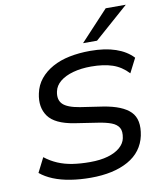

<svg xmlns="http://www.w3.org/2000/svg" viewBox="-100 -1021 940 1110"><g transform="rotate(-10 370.0 -466.0)"><path d="M343 9Q280 9 224 0Q168 -9 124 -27Q80 -45 49 -71L92 -156Q126 -129 166 -112Q206 -95 252.5 -88Q299 -81 354 -81Q415 -81 459.5 -94Q504 -107 531 -130.5Q558 -154 564 -184Q572 -224 559 -245.5Q546 -267 516 -278.5Q486 -290 440 -297L303 -318Q191 -336 152.5 -390Q114 -444 131 -523Q141 -571 170 -606.5Q199 -642 243 -666.5Q287 -691 343.5 -702.5Q400 -714 465 -714Q552 -714 614.5 -692.5Q677 -671 715 -630L672 -546Q632 -589 580 -606.5Q528 -624 455 -624Q396 -624 349 -611Q302 -598 272.5 -574Q243 -550 236 -516Q226 -469 252 -442.5Q278 -416 351 -404L484 -384Q596 -366 642 -319.5Q688 -273 669 -180Q659 -134 632.5 -98.5Q606 -63 563 -39Q520 -15 465 -3Q410 9 343 9ZM433 -765 597 -941H715L515 -765Z"/></g></svg>

Font: Nunito Sans 7pt SemiExpanded Medium
Style: Italic
Weight: 500
Width: 6
Italic angle: -9°
Designer: Vernon Adams
Foundry: Vernon Adams
Version: Version 3.101;gftools[0.9.27]